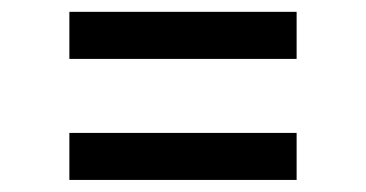

<svg xmlns="http://www.w3.org/2000/svg" viewBox="-20 -497 616 323"><path d="M479 -397.9H96.7V-477.1H479ZM479 -194.3H96.7V-273.4H479Z"/></svg>

Font: Ufes Sans
Style: Regular
Weight: 400
Designer: Ricardo Esteves, Filipe Motta, Cassio Ferreira, Ana Quintelato & Breno Mello
Foundry: ProDesignUfes - Ricardo Esteves, Filipe Motta, Cassio Ferreira, Ana Quintelato & Breno Mello (This is a derivative work,
Version: Version 2.0